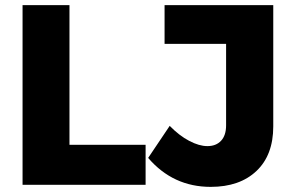

<svg xmlns="http://www.w3.org/2000/svg" viewBox="-20 -721 1142 749"><path d="M68 -701H251V-156H548V0H68ZM802 8Q655 8 558 -105L642 -230Q679 -192 718 -171.5Q757 -151 789 -151Q823 -151 842.5 -172Q862 -193 862 -232V-550H622V-701H1046V-228Q1046 -116 980.5 -54Q915 8 802 8Z"/></svg>

Font: Gontserrat
Style: Bold
Weight: 700
Designer: Julieta Ulanovsky
Foundry: Julieta Ulanovsky
Version: Version 6.001